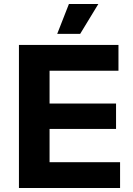

<svg xmlns="http://www.w3.org/2000/svg" viewBox="-20 -933 662 953"><path d="M74 0V-710H568V-582H226V-419H556V-293H226V-128H576V0ZM264 -765 322 -913H468L378 -765Z"/></svg>

Font: Geist
Style: Bold
Weight: 400
Designer: Basement.studio, Andrés Briganti, Mateo Zaragoza
Foundry: Basement.studio, Vercel, Andrés Briganti, Guido Ferreyra, Mateo Zaragoza
Version: Version 1.401